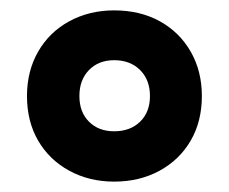

<svg xmlns="http://www.w3.org/2000/svg" viewBox="-20 -744 442 370"><path d="M200 -394Q152 -394 113.5 -415Q75 -436 53.5 -473Q32 -510 32 -559Q32 -607 53.5 -644.5Q75 -682 113.5 -703Q152 -724 200 -724Q250 -724 288 -703Q326 -682 347.5 -644.5Q369 -607 369 -559Q369 -510 347.5 -473Q326 -436 287.5 -415Q249 -394 200 -394ZM200 -491Q231 -491 250 -509.5Q269 -528 269 -559Q269 -590 250 -609Q231 -628 200 -628Q170 -628 151.5 -609Q133 -590 133 -559Q133 -528 151.5 -509.5Q170 -491 200 -491Z"/></svg>

Font: Noto Sans Arabic SemCond ExtBd
Style: Regular
Weight: 800
Width: 4
Designer: Monotype Design Team, Nadine Chahine, Nizar Qandah and Khaled Hosny
Foundry: Monotype Imaging Inc.
Version: Version 2.012; ttfautohint (v1.8.4.7-5d5b)